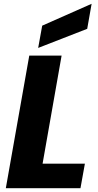

<svg xmlns="http://www.w3.org/2000/svg" viewBox="-20 -996 517 1016"><path d="M134.9 -701.9 10.8 0H405.8L429.2 -129.8H205.3L306 -701.9ZM203.3 -860.2 182 -742.4 441.5 -843.5 464.8 -975.9Z"/></svg>

Font: Poppins Devanagari Thin
Style: Italic
Weight: 100
Italic angle: -10°
Designer: Ninad Kale (Devanagari), Jonny Pinhorn (Latin)
Foundry: Indian Type Foundry
Version: 4.005